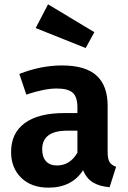

<svg xmlns="http://www.w3.org/2000/svg" viewBox="-20 -847 587 883"><path d="M514 -80 484 14Q437 10 407.5 -8Q378 -26 362 -64Q310 16 203 16Q124 16 77.5 -29.5Q31 -75 31 -148Q31 -235 94 -281Q157 -327 275 -327H336V-353Q336 -402 314 -421Q292 -440 241 -440Q185 -440 101 -412L69 -507Q168 -546 265 -546Q373 -546 424 -499.5Q475 -453 475 -361V-147Q475 -116 484 -101.5Q493 -87 514 -80ZM336 -145V-246H289Q174 -246 174 -160Q174 -125 191.5 -105.5Q209 -86 242 -86Q302 -86 336 -145ZM414 -699 374 -626 144 -718 201 -827Z"/></svg>

Font: Wolseley Sans SemiBold
Style: Regular
Weight: 600
Designer: Carrois Corporate & Edenspiekermann AG
Foundry: Carrois Corporate GbR & Edenspiekermann AG
Version: Version 4.202